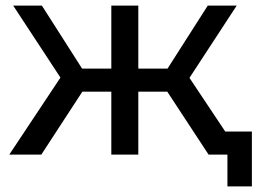

<svg xmlns="http://www.w3.org/2000/svg" viewBox="-20 -550 922 683"><path d="M836 0H722L575 -224H472V0H376V-224H273L127 0H13L195 -274L27 -530H129L272 -306H376V-530H472V-306H576L719 -530H822L654 -273ZM876 113H789V0H722V-82H876Z"/></svg>

Font: Argentum Novus
Style: Regular
Weight: 400
Designer: Julieta Ulanovsky
Foundry: Julieta Ulanovsky
Version: Version 7.20;July 27, 2021;FontCreator 13.0.0.2683 64-bit